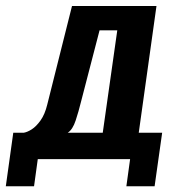

<svg xmlns="http://www.w3.org/2000/svg" viewBox="-53 -515 605 648"><path d="M-33.4 113.6 -8.2 -67.1H27.5Q39.4 -69.1 54.3 -78.6Q69.3 -88.2 83.9 -108.6Q98.5 -129 106.6 -162.5L190 -494.7H475.1L415.3 -67.1H494.3L468.8 113.6H373.5L386.1 22.1H74.5L61.9 113.6ZM175.7 -67.1H293.8L342.8 -412.6H283L219.8 -169.2Q212.7 -140 202.5 -108.8Q192.3 -77.6 175.7 -67.1Z"/></svg>

Font: Alumni Sans Thin
Style: Italic
Weight: 100
Italic angle: -8°
Designer: Robert E. Leuschke
Foundry: Robert E. Leuschke
Version: Version 1.016